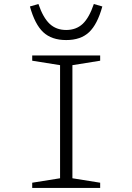

<svg xmlns="http://www.w3.org/2000/svg" viewBox="-20 -929 654 949"><path d="M443.8 -909.2 485.8 -897Q461.4 -808.6 420.2 -769.8Q378.9 -731 307.1 -731Q235.4 -731 193.8 -769.8Q152.3 -808.6 127.9 -897L169.9 -909.2Q192.9 -841.8 225.3 -811.3Q257.8 -780.8 307.1 -780.8Q356.4 -780.8 388.7 -811Q420.9 -841.3 443.8 -909.2ZM139.2 -25.9 276.9 -47.9V-606.9L139.2 -628.9V-654.8H475.1V-628.9L337.9 -606.9V-47.9L475.1 -25.9V0H139.2Z"/></svg>

Font: IntelOne Mono Light
Style: Regular
Weight: 300
Designer: Fred Shallcrass
Foundry: Frere-Jones Type LLC
Version: Version 1.200;hotconv 1.1.0;makeotfexe 2.6.0;FJTRelease1.2